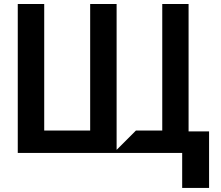

<svg xmlns="http://www.w3.org/2000/svg" viewBox="-20 -747 1078 938"><path d="M901.3 -727.3V-105.1H1001.4V171.2H870V0H66.8V-727.3H196V-109.4H420.5V-727.3H549.7V-14.9L644.2 -109.4H772.7V-727.3Z"/></svg>

Font: Riot Sans
Style: Bold
Weight: 600
Designer: Rasmus Andersson
Foundry: rsms
Version: Version 4.001